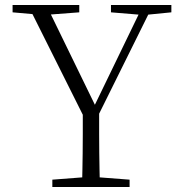

<svg xmlns="http://www.w3.org/2000/svg" viewBox="-20 -743 722 763"><path d="M188 0V-29L331 -40H352L495 -29V0ZM306 0Q307 -38 307.5 -69Q308 -100 308.5 -133.5Q309 -167 309 -210.5Q309 -254 309 -316H374Q374 -254 374 -210.5Q374 -167 374.5 -134Q375 -101 375.5 -69.5Q376 -38 377 0ZM323 -259 91 -723H164L370 -300H345L350 -312L549 -723H588L358 -259ZM30 -694V-723H295V-694L163 -684H143ZM421 -694V-723H661V-694L560 -684H542Z"/></svg>

Font: Noto Serif TC ExtraLight ExtraLight
Style: Regular
Weight: 250
Version: Version 2.003-H1;hotconv 1.1.1;makeotfexe 2.6.0